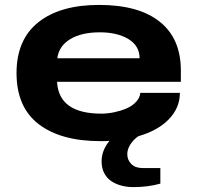

<svg xmlns="http://www.w3.org/2000/svg" viewBox="-20 -559 799 777"><path d="M387.2 12.2Q226.1 12.2 136.5 -56.6Q46.9 -125.5 46.9 -263.2Q46.9 -398.9 135.3 -469Q223.6 -539.1 380.9 -539.1Q541.5 -539.1 626.7 -470.9Q711.9 -402.8 711.9 -273.9V-228H210.9Q217.8 -99.1 390.1 -99.1Q415 -99.1 441.2 -104.5Q467.3 -109.9 490.7 -119.6Q514.2 -129.4 530 -146Q545.9 -162.6 547.9 -183.1H708Q708 -123 663.8 -76.9Q619.6 -30.8 540 -7.8Q521 4.9 508.1 24.7Q495.1 44.4 495.1 64.9Q495.1 87.9 511.2 104.5Q527.3 121.1 557.1 121.1H628.9V184.1Q579.1 198.2 520 198.2Q495.1 198.2 472.9 192.6Q450.7 187 431.9 175Q413.1 163.1 402.1 142.3Q391.1 121.6 391.1 94.2Q391.1 49.8 422.9 11.2Q411.6 12.2 387.2 12.2ZM211.9 -323.2H544.9Q544.9 -373.5 499.8 -400.9Q454.6 -428.2 383.8 -428.2Q309.6 -428.2 263.9 -400.4Q218.3 -372.6 211.9 -323.2Z"/></svg>

Font: Archivo Expanded
Style: Bold
Weight: 700
Width: 7
Designer: Hector Gatti
Foundry: Omnibus-Type
Version: Version 2.001